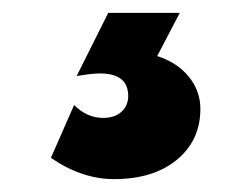

<svg xmlns="http://www.w3.org/2000/svg" viewBox="-20 -36 390 298"><path d="M59 209 95 127Q115 147 140 147Q158 147 168.5 137.5Q179 128 179 113Q179 78 135 78Q123 78 99 82L148 -16H259L224 51Q255 61 273 83Q291 105 291 133Q291 182 254.5 212Q218 242 157 242Q107 242 59 209Z"/></svg>

Font: Trueno
Style: ExBd
Weight: 800
Designer: Julieta Ulanovsky
Foundry: Julieta Ulanovsky
Version: Version 3.001b